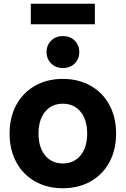

<svg xmlns="http://www.w3.org/2000/svg" viewBox="-20 -988 669 1022"><path d="M31 -277Q31 -363 66.5 -429Q102 -495 166.5 -531.5Q231 -568 314 -568Q398 -568 462.5 -531.5Q527 -495 562.5 -429Q598 -363 598 -277Q598 -191 562.5 -125Q527 -59 462.5 -22.5Q398 14 314 14Q231 14 166.5 -22.5Q102 -59 66.5 -125Q31 -191 31 -277ZM314 -118Q374 -118 409 -161Q444 -204 444 -277Q444 -350 409 -393Q374 -436 314 -436Q255 -436 220 -393Q185 -350 185 -277Q185 -204 220 -161Q255 -118 314 -118ZM228 -711Q228 -748 252.5 -772Q277 -796 315 -796Q353 -796 377.5 -772Q402 -748 402 -711Q402 -674 377.5 -650Q353 -626 315 -626Q277 -626 252.5 -650Q228 -674 228 -711ZM485 -968V-859H144V-968Z"/></svg>

Font: Application
Style: Bold
Weight: 700
Designer: Wei Huang
Foundry: Wei Huang
Version: Version 0.012